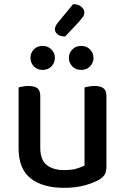

<svg xmlns="http://www.w3.org/2000/svg" viewBox="-20 -886 599 920"><path d="M243 -609Q243 -585 226.5 -568Q210 -551 184 -551Q158 -551 142 -568Q126 -585 126 -609Q126 -632 142 -649Q158 -666 184 -666Q210 -666 226.5 -649Q243 -632 243 -609ZM428 -609Q428 -585 411.5 -568Q395 -551 369 -551Q343 -551 326.5 -568Q310 -585 310 -609Q310 -632 326.5 -649Q343 -666 369 -666Q395 -666 411.5 -649Q428 -632 428 -609ZM69 -467Q76 -469 89 -471.5Q102 -474 117 -474Q146 -474 159.5 -463Q173 -452 173 -425V-178Q173 -120 203.5 -95.5Q234 -71 288 -71Q323 -71 347 -78Q371 -85 385 -93V-467Q393 -469 405.5 -471.5Q418 -474 433 -474Q462 -474 476 -463Q490 -452 490 -425V-88Q490 -66 483 -52Q476 -38 455 -25Q429 -10 386.5 2Q344 14 287 14Q184 14 126.5 -31.5Q69 -77 69 -176ZM330 -866Q356 -866 370 -853.5Q384 -841 384 -827Q384 -813 376.5 -803.5Q369 -794 357 -780L292 -711Q269 -711 256 -721.5Q243 -732 243 -746Q243 -760 257 -777Z"/></svg>

Font: Baloo Da 2 Medium
Style: Regular
Weight: 500
Designer: Noopur Datye, Sulekha Rajkumar and Ek Type
Foundry: Ek Type
Version: Version 1.640;hotconv 1.0.111;makeotfexe 2.5.65597; ttfautoh